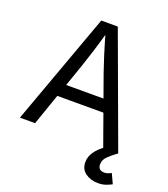

<svg xmlns="http://www.w3.org/2000/svg" viewBox="-165 -845 1029 1173"><g transform="rotate(20 349.0 -258.0)"><path d="M25.4 0 289.6 -727.5H397L664.6 0H566.9L412.6 -431.6Q398.4 -471.7 379.6 -531.5Q360.8 -591.3 334 -684.1H351.6Q325.2 -590.3 305.9 -529.5Q286.6 -468.8 273.9 -431.6L124 0ZM158.2 -203.1V-284.2H531.7V-203.1ZM609.4 212.9Q562 212.9 527.8 188.5Q493.7 164.1 493.7 118.2Q493.7 82 516.4 49.8Q539.1 17.6 577.1 -7.8L664.6 0Q631.3 23.9 607.2 47.1Q583 70.3 583 100.6Q583 118.7 593 128.9Q603 139.2 623.5 139.2Q637.2 139.2 648.2 135Q659.2 130.9 668.5 125.5L697.8 188.5Q683.1 196.8 661.1 204.8Q639.2 212.9 609.4 212.9Z"/></g></svg>

Font: Inter Variable
Style: Regular
Weight: 400
Designer: Rasmus Andersson
Foundry: rsms
Version: Version 4.001;git-9221beed3